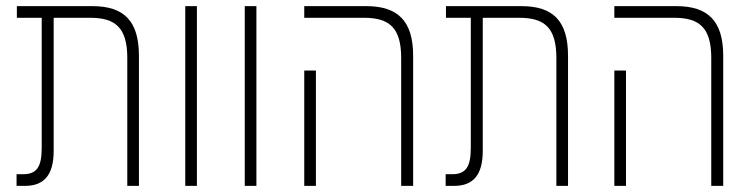

<svg xmlns="http://www.w3.org/2000/svg" viewBox="-20 -606 2450 626"><path d="M34 0H62C124 0 155 -36 155 -114V-548H274C356 -548 395 -516 395 -417V0H433V-424C433 -538 384 -586 281 -586H35V-548H116V-124C116 -62 100 -38 55 -38H34Z M584 0H622V-586H584Z M778 0H816V-586H778Z M1288 0H1327V-424C1327 -538 1277 -586 1174 -586H972V-548H1167C1249 -548 1288 -516 1288 -417ZM972 0H1010V-376H972Z M1433 0H1461C1523 0 1554 -36 1554 -114V-548H1673C1755 -548 1794 -516 1794 -417V0H1832V-424C1832 -538 1783 -586 1680 -586H1434V-548H1515V-124C1515 -62 1499 -38 1454 -38H1433Z M2299 0H2338V-424C2338 -538 2288 -586 2185 -586H1983V-548H2178C2260 -548 2299 -516 2299 -417ZM1983 0H2021V-376H1983Z"/></svg>

Font: Noto Sans Hebrew Condensed ExtraLight
Style: Regular
Weight: 200
Width: 3
Designer: Monotype Design Team
Foundry: Monotype Imaging Inc.
Version: Version 2.004